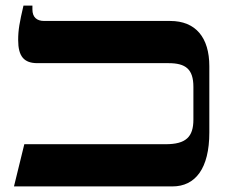

<svg xmlns="http://www.w3.org/2000/svg" viewBox="-20 -667 816 687"><path d="M30 0H597C679 0 729 -64 729 -193V-430C729 -533 680 -592 589 -592H138C111 -592 96 -606 96 -633V-647H64C50 -587 45 -560 45 -524C45 -465 66 -441 114 -441H583C644 -441 672 -420 672 -356V-239C672 -177 645 -151 573 -151H67Z"/></svg>

Font: Noto Serif Hebrew SemiCondensed
Style: Bold
Weight: 700
Width: 4
Designer: Monotype Design Team
Foundry: Monotype Imaging Inc.
Version: Version 2.004